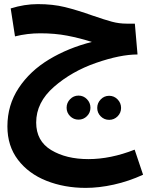

<svg xmlns="http://www.w3.org/2000/svg" viewBox="-20 -520 727 934"><path d="M676 330Q606 362 534 378Q462 394 397 394Q293 394 206 359.5Q119 325 67.5 257.5Q16 190 16 95Q16 -9 71 -92Q126 -175 219 -231Q312 -287 427 -316Q367 -335 307 -346.5Q247 -358 176 -358Q113 -358 53 -343L32 -479Q99 -500 164 -500Q237 -500 296 -485.5Q355 -471 431 -444Q489 -424 524 -414.5Q559 -405 596 -405H636L649 -255Q565 -255 447 -214Q329 -173 242.5 -97.5Q156 -22 156 76Q156 166 229 210Q302 254 410 254Q518 254 635 208ZM304 4Q304 -20 321 -37.5Q338 -55 362 -55Q386 -55 403 -37.5Q420 -20 420 4Q420 28 403 45Q386 62 362 62Q338 62 321 45Q304 28 304 4ZM453 5Q453 -19 470 -36.5Q487 -54 511 -54Q535 -54 552 -36.5Q569 -19 569 5Q569 29 552 46Q535 63 511 63Q487 63 470 46Q453 29 453 5Z"/></svg>

Font: Noto Sans Arabic
Style: Bold
Weight: 700
Designer: Nadine Chahine
Foundry: Monotype Imaging Inc.
Version: Version 1.001